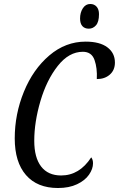

<svg xmlns="http://www.w3.org/2000/svg" viewBox="-20 -934 597 964"><path d="M54 -239Q54 -361 100 -473.5Q146 -586 227.5 -655.5Q309 -725 410 -725Q481 -725 519 -696.5Q557 -668 557 -620Q557 -582 531.5 -559.5Q506 -537 466 -537Q469 -592 454.5 -633Q440 -674 396 -674Q326 -674 270 -603Q214 -532 183 -426.5Q152 -321 152 -227Q152 -143 186.5 -98Q221 -53 287 -53Q379 -53 438 -144Q447 -133 447 -114Q447 -86 427 -57Q407 -28 367 -9Q327 10 271 10Q167 10 110.5 -55Q54 -120 54 -239ZM382 -841Q382 -871 396 -892.5Q410 -914 433 -914Q453 -914 465 -900.5Q477 -887 477 -863Q477 -824 462 -807Q447 -790 426 -790Q405 -790 393.5 -803Q382 -816 382 -841Z"/></svg>

Font: Noto Serif Cond
Style: Italic
Weight: 400
Width: 3
Italic angle: -12°
Designer: Monotype Design Team
Foundry: Monotype Imaging Inc.
Version: Version 1.001